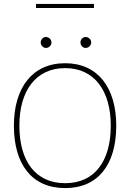

<svg xmlns="http://www.w3.org/2000/svg" viewBox="-20 -950 665 981"><path d="M164 -909H460V-930H164ZM215 -705C230 -705 243 -718 243 -733C243 -749 229 -761 215 -761C200 -761 188 -748 188 -733C188 -718 201 -705 215 -705ZM417 -705C433 -705 446 -718 446 -733C446 -749 432 -761 417 -761C403 -761 391 -748 391 -733C391 -718 403 -705 417 -705ZM313 11C481 11 574 -109 574 -308C574 -500 481 -627 313 -627C144 -627 51 -500 51 -308C51 -109 144 11 313 11ZM313 -14C162 -14 79 -126 79 -308C79 -485 162 -602 313 -602C463 -602 546 -485 546 -308C546 -126 463 -14 313 -14Z"/></svg>

Font: Inconsolata Expanded ExtraLight
Style: Regular
Weight: 200
Width: 7
Monospace: yes
Designer: Raph Levien, Cyreal, Brenton Simpson
Foundry: Raph Levien, Cyreal, Google
Version: Version 3.100